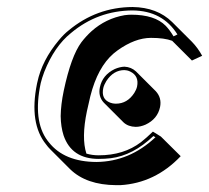

<svg xmlns="http://www.w3.org/2000/svg" viewBox="-20 -462 599 550"><path d="M368.7 -98.6Q347.2 -99.1 334 -111.3L277.3 -168Q260.7 -186 266.1 -211.9Q273.4 -247.1 308.6 -264.2Q323.2 -270.5 336.4 -271Q356 -270 369.6 -257.3L426.3 -200.7Q443.8 -181.6 438.5 -155.3Q431.2 -121.1 397 -105Q382.3 -98.6 368.7 -98.6ZM473.1 -345.2Q450.7 -353.5 412.6 -353.5Q366.7 -353.5 316.4 -317.4Q310.1 -312.5 305.2 -308.6Q259.8 -269.5 238.8 -186.5Q234.4 -168.9 229 -143.6Q212.9 -66.9 227.5 -22Q244.1 -17.1 262.7 -17.1Q334.5 -17.1 383.8 -54.7Q399.9 -67.4 418 -85L440.9 -70.8L497.6 -14.6Q424.3 62.5 324.7 68.4Q318.4 68.8 313 68.4Q227.1 67.9 180.7 22.5L124 -34.2Q117.2 -41 112.3 -47.9Q63 -108.4 85.9 -221.7Q86.4 -224.1 86.9 -226.1Q100.1 -289.1 148.9 -347.2Q163.1 -364.3 176.8 -375Q256.8 -441.4 359.9 -441.9Q430.2 -440.9 473.1 -398.9L529.8 -342.3Q546.9 -324.7 559.1 -302.2L529.8 -288.6ZM162.6 -202.1Q183.6 -301.3 213.4 -341.3Q226.6 -358.4 242.2 -372.6Q283.2 -409.2 336.9 -418.5Q347.7 -419.9 356 -419.9Q423.3 -419.9 454.6 -388.2Q466.3 -376 477.1 -357.9L488.3 -363.3Q445.8 -431.2 359.9 -432.1Q259.8 -431.6 183.1 -367.2Q135.7 -329.1 106.9 -256.3Q100.1 -238.3 96.7 -224.1Q73.7 -115.7 116.2 -59.1Q118.2 -56.2 120.1 -54.2Q164.1 1.5 256.3 2Q351.1 1 425.3 -68.8L419.4 -72.3Q360.8 -16.6 297.4 -8.8Q280.8 -6.8 262.7 -6.8Q185.1 -6.8 162.1 -74.2Q154.3 -98.6 153.8 -129.4Q154.3 -162.6 162.6 -202.1ZM312 -165Q344.7 -165 364.7 -195.8Q370.6 -205.1 372.6 -213.9Q378.9 -244.1 353.5 -256.8Q348.6 -259.3 343.8 -260.3Q339.8 -260.7 336.4 -261.2Q305.2 -261.2 284.7 -230Q278.3 -219.7 275.9 -210Q269 -178.2 295.4 -168Q299.3 -166.5 302.2 -166Q307.6 -165 312 -165Z"/></svg>

Font: Linux Biolinum Shadow O
Style: Italic
Weight: 400
Italic angle: -12°
Designer: Philipp H. Poll
Foundry: Philipp H. Poll
Version: Version 0.6.2